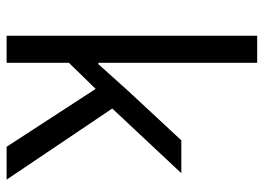

<svg xmlns="http://www.w3.org/2000/svg" viewBox="-126 -654 780 567"><g transform="rotate(90 263.5 -370.0)"><path d="M85 -740V0H165V-184L242 -263L413 0H510L300 -312L491 -516H394L248 -359L169 -271H165V-740Z"/></g></svg>

Font: Braiins Sans
Style: Regular
Weight: 400
Designer: Mike Abbink, Paul van der Laan, Pieter van Rosmalen, Jiri Chlebus, Lubos Buracinsky
Foundry: Bold Monday, Sudetype
Version: Version 1.000;hotconv 1.0.109;makeotfexe 2.5.65596